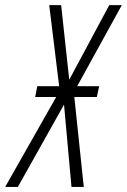

<svg xmlns="http://www.w3.org/2000/svg" viewBox="-79 -734 498 754"><path d="M-58.6 0 141.6 -353H59.1L67.4 -395.5H153.3L114.3 -713.9H161.1L192.9 -420.9L350.1 -713.9H399.4L224.1 -395.5H310.5L301.3 -353H212.9L250 0H201.7L172.4 -323.2L-8.8 0Z"/></svg>

Font: Open Sans Condensed Light
Style: Italic
Weight: 300
Width: 3
Italic angle: -12°
Designer: Monotype Design Team
Foundry: Monotype Imaging Inc.
Version: Version 3.000; ttfautohint (v1.8.4)